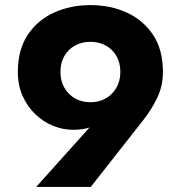

<svg xmlns="http://www.w3.org/2000/svg" viewBox="-20 -736 709 753"><path d="M452 -454Q452 -419 436.5 -392Q421 -365 394.5 -350Q368 -335 335 -335Q301 -335 274.5 -350Q248 -365 232.5 -392Q217 -419 217 -454Q217 -490 232.5 -516.5Q248 -543 274.5 -557.5Q301 -572 335 -572Q368 -572 394.5 -557.5Q421 -543 436.5 -516.5Q452 -490 452 -454ZM336 -3 538 -260Q572 -302 595.5 -350Q619 -398 619 -454Q619 -541 580.5 -599Q542 -657 477.5 -686.5Q413 -716 335 -716Q256 -716 191.5 -686.5Q127 -657 88.5 -599Q50 -541 50 -454Q50 -401 69 -359Q88 -317 119 -287.5Q150 -258 188.5 -242.5Q227 -227 266 -227Q304 -227 329.5 -235.5Q355 -244 383 -271L349 -256L122 -3Z"/></svg>

Font: Glinicke Jost Bold
Style: Bold
Weight: 700
Version: Version 3.710